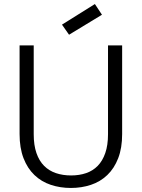

<svg xmlns="http://www.w3.org/2000/svg" viewBox="-20 -924 701 951"><path d="M77 -699H147V-259Q147 -205 160.5 -166Q174 -127 198.5 -102.5Q223 -78 257 -66.5Q291 -55 332 -55Q373 -55 406.5 -66.5Q440 -78 464 -102.5Q488 -127 501.5 -166Q515 -205 515 -259V-699H585V-260Q585 -191 565.5 -140.5Q546 -90 511.5 -57Q477 -24 430.5 -8.5Q384 7 331 7Q278 7 231.5 -8.5Q185 -24 150.5 -57Q116 -90 96.5 -140.5Q77 -191 77 -260ZM485 -851 322 -752 287 -802 450 -904Z"/></svg>

Font: SVN-Poppins Light
Style: Regular
Weight: 300
Designer: Ninad Kale (Devanagari), Jonny Pinhorn (Latin)
Foundry: Indian Type Foundry
Version: Version 3.002 2017; ttfautohint (v1.8.3)